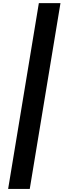

<svg xmlns="http://www.w3.org/2000/svg" viewBox="-20 -982 412 1236"><path d="M369.3 -961.9 171.5 234.4H32.3L230.1 -961.9Z"/></svg>

Font: Inter
Style: Italic
Weight: 400
Italic angle: -9.3988°
Designer: Rasmus Andersson
Foundry: rsms
Version: Version 4.001;git-66647c0bb